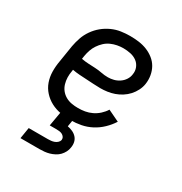

<svg xmlns="http://www.w3.org/2000/svg" viewBox="-174 -655 948 1002"><g transform="rotate(30 300.0 -154.0)"><path d="M272 8Q240 8 209 2.5Q178 -3 151.5 -17Q125 -31 104.5 -53.5Q84 -76 74 -104.5Q64 -133 63.5 -165Q63 -197 69 -230L85 -330Q90 -357 99 -383.5Q108 -410 125 -434.5Q142 -459 164.5 -477.5Q187 -496 213.5 -508Q240 -520 267.5 -524Q295 -528 322 -528Q349 -528 375 -524.5Q401 -521 424.5 -511.5Q448 -502 467.5 -486.5Q487 -471 499 -450Q511 -429 515.5 -403.5Q520 -378 516 -351Q513 -331 503 -311Q493 -291 478 -274.5Q463 -258 444 -246Q425 -234 405 -227Q385 -220 364 -217Q343 -214 322 -214Q301 -214 279.5 -215.5Q258 -217 236.5 -218Q215 -219 193.5 -220.5Q172 -222 151 -226L150 -218Q146 -198 146.5 -178Q147 -158 152.5 -139.5Q158 -121 169.5 -106.5Q181 -92 197.5 -82.5Q214 -73 233.5 -69.5Q253 -66 273 -66Q294 -66 314.5 -69.5Q335 -73 355 -82.5Q375 -92 392 -107.5Q409 -123 420 -141L489 -108Q472 -81 447.5 -57.5Q423 -34 394 -19Q365 -4 334 2Q303 8 272 8ZM328 -283Q345 -283 362.5 -287.5Q380 -292 395.5 -302.5Q411 -313 421 -328.5Q431 -344 433 -361Q437 -383 429 -402.5Q421 -422 404.5 -434Q388 -446 366.5 -450.5Q345 -455 323 -455Q305 -455 286.5 -451.5Q268 -448 250 -440Q232 -432 217.5 -418.5Q203 -405 192 -388.5Q181 -372 175 -354Q169 -336 166 -318L163 -299Q184 -295 204.5 -294Q225 -293 246 -292Q267 -291 287 -287Q307 -283 328 -283ZM92 220 103 153H218Q227 153 237 152Q247 151 256.5 147.5Q266 144 273.5 137Q281 130 283 121Q284 111 279 103.5Q274 96 266 92Q258 88 248.5 87Q239 86 229 86H191L206 0H282L275 43Q291 46 305.5 52.5Q320 59 330.5 70.5Q341 82 344.5 97.5Q348 113 345 130Q343 145 336 158.5Q329 172 318.5 183Q308 194 293.5 201.5Q279 209 265 213Q251 217 236 218.5Q221 220 207 220Z"/></g></svg>

Font: Iosevka Etoile
Style: Italic
Weight: 400
Italic angle: -9°
Designer: Belleve Invis
Foundry: Belleve Invis
Version: Version 22.1.2; ttfautohint (v1.8.4)